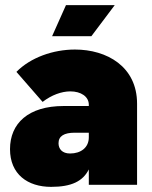

<svg xmlns="http://www.w3.org/2000/svg" viewBox="-20 -720 591 748"><path d="M427 -700H237L183 -579H336ZM272 -527C187 -527 99 -496 44 -440L146 -323C181 -350 220 -364 254 -364C295 -364 326 -344 326 -312V-307H228C90 -307 19 -239 19 -139C19 -41 88 8 179 8C259 8 303 -14 326 -60V0H514V-316C514 -461 396 -527 272 -527ZM253 -122C222 -122 208 -140 208 -162C208 -190 230 -203 271 -203H326V-185C326 -145 295 -122 253 -122Z"/></svg>

Font: Arthouse Owned Black
Style: Regular
Weight: 900
Designer: Jeremy Tribby
Foundry: Tribby Type
Version: Version 1.000;PS 001.000;hotconv 1.0.88;makeotf.lib2.5.64775